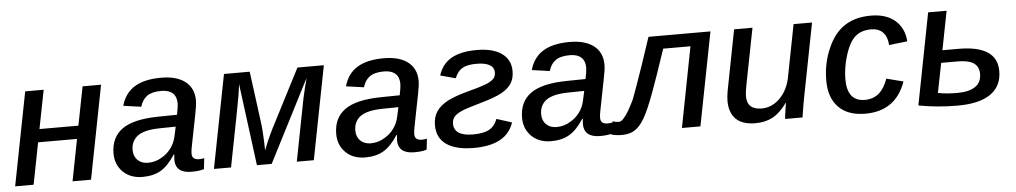

<svg xmlns="http://www.w3.org/2000/svg" viewBox="-35 -806 5727 1082"><g transform="rotate(-5 2828.5 -265.0)"><path d="M167 -235.8 121.1 0H16.6L119.6 -528.3H224.1L181.2 -309.6H401.4L444.3 -528.3H548.8L445.8 0H341.3L387.2 -235.8Z M1015.1 4.9Q968.8 4.9 946 -14.4Q923.3 -33.7 923.3 -69.8Q923.3 -78.1 924.3 -85.9Q925.3 -93.8 925.8 -101.1H922.9Q882.3 -39.1 840.1 -14.6Q797.9 9.8 737.3 9.8Q668.9 9.8 627 -31.2Q585 -72.3 585 -135.7Q585 -226.1 648.9 -272.5Q712.9 -318.8 853.5 -320.8L960.4 -322.3Q969.7 -368.7 969.7 -384.8Q969.7 -424.8 947.5 -444.3Q925.3 -463.9 884.3 -463.9Q830.1 -463.9 802.7 -444.1Q775.4 -424.3 763.7 -384.8L663.1 -398.9Q683.1 -470.2 739 -504.2Q794.9 -538.1 888.2 -538.1Q977.5 -538.1 1025.6 -500.2Q1073.7 -462.4 1073.7 -394Q1073.7 -366.7 1063.5 -317.4L1027.8 -136.7Q1022.9 -112.8 1022.9 -96.7Q1022.9 -77.6 1034.2 -69.8Q1045.4 -62 1062.5 -62Q1077.1 -62 1091.8 -65.4L1085 -3.9Q1067.4 1.5 1050 3.2Q1032.7 4.9 1015.1 4.9ZM693.8 -146Q693.8 -110.4 716.1 -88.6Q738.3 -66.9 774.4 -66.9Q818.8 -66.9 855 -90.3Q886.2 -108.4 907 -137.5Q927.7 -166.5 935.1 -200.7L947.3 -256.3L856.4 -254.9Q808.1 -253.9 778.3 -246.1Q748.5 -238.3 731 -225.1Q713.9 -212.4 703.9 -192.6Q693.8 -172.9 693.8 -146Z M1314.5 -397.9Q1311.5 -379.4 1292.5 -280Q1273.4 -180.7 1237.8 0H1141.1L1244.1 -528.3H1389.6L1426.8 -247.6Q1430.7 -221.2 1432.9 -189.2Q1435.1 -157.2 1436.3 -127.7Q1437.5 -98.1 1437.5 -78.6Q1459.5 -137.7 1489.7 -197.8L1659.7 -528.3H1809.1L1706.1 0H1609.9L1677.7 -349.1Q1683.6 -376.5 1691.7 -410.2Q1699.7 -443.8 1706.1 -465.8L1467.8 0H1384.3L1323.7 -464.8Q1322.8 -455.1 1320.3 -437.3Q1317.9 -419.4 1314.5 -397.9Z M2274.9 4.9Q2228.5 4.9 2205.8 -14.4Q2183.1 -33.7 2183.1 -69.8Q2183.1 -78.1 2184.1 -85.9Q2185.1 -93.8 2185.5 -101.1H2182.6Q2142.1 -39.1 2099.9 -14.6Q2057.6 9.8 1997.1 9.8Q1928.7 9.8 1886.7 -31.2Q1844.7 -72.3 1844.7 -135.7Q1844.7 -226.1 1908.7 -272.5Q1972.7 -318.8 2113.3 -320.8L2220.2 -322.3Q2229.5 -368.7 2229.5 -384.8Q2229.5 -424.8 2207.3 -444.3Q2185.1 -463.9 2144 -463.9Q2089.8 -463.9 2062.5 -444.1Q2035.2 -424.3 2023.4 -384.8L1922.9 -398.9Q1942.9 -470.2 1998.8 -504.2Q2054.7 -538.1 2147.9 -538.1Q2237.3 -538.1 2285.4 -500.2Q2333.5 -462.4 2333.5 -394Q2333.5 -366.7 2323.2 -317.4L2287.6 -136.7Q2282.7 -112.8 2282.7 -96.7Q2282.7 -77.6 2293.9 -69.8Q2305.2 -62 2322.3 -62Q2336.9 -62 2351.6 -65.4L2344.7 -3.9Q2327.1 1.5 2309.8 3.2Q2292.5 4.9 2274.9 4.9ZM1953.6 -146Q1953.6 -110.4 1975.8 -88.6Q1998 -66.9 2034.2 -66.9Q2078.6 -66.9 2114.7 -90.3Q2146 -108.4 2166.7 -137.5Q2187.5 -166.5 2194.8 -200.7L2207 -256.3L2116.2 -254.9Q2067.9 -253.9 2038.1 -246.1Q2008.3 -238.3 1990.7 -225.1Q1973.6 -212.4 1963.6 -192.6Q1953.6 -172.9 1953.6 -146Z M2667 -461.4Q2614.3 -461.4 2586.4 -445.6Q2558.6 -429.7 2543.5 -390.1L2457 -413.6Q2478 -478.5 2531.2 -508.5Q2584.5 -538.6 2674.3 -538.6Q2765.6 -538.6 2815.7 -502.9Q2865.7 -467.3 2865.7 -402.8Q2865.7 -361.8 2847.9 -333.7Q2830.1 -305.7 2792 -284.2Q2752.9 -262.7 2670.4 -239.3Q2581.5 -214.4 2556.2 -201.7Q2529.8 -189.5 2517.6 -174.1Q2505.4 -158.7 2505.4 -136.2Q2505.4 -66.4 2613.8 -66.4Q2672.9 -66.4 2704.8 -84.2Q2736.8 -102.1 2751.5 -142.1L2837.4 -114.7Q2796.9 9.8 2611.3 9.8Q2510.7 9.8 2457 -27.1Q2403.3 -64 2403.3 -137.2Q2403.3 -182.1 2424.3 -213.9Q2445.3 -245.6 2488.5 -268.6Q2531.7 -291.5 2617.7 -314Q2653.3 -323.2 2677.7 -331.1Q2702.1 -338.9 2718.3 -345.7Q2744.1 -357.9 2754.9 -370.8Q2765.6 -383.8 2765.6 -404.3Q2765.6 -432.6 2740.2 -447Q2714.8 -461.4 2667 -461.4Z M3326.2 4.9Q3279.8 4.9 3257.1 -14.4Q3234.4 -33.7 3234.4 -69.8Q3234.4 -78.1 3235.4 -85.9Q3236.3 -93.8 3236.8 -101.1H3233.9Q3193.4 -39.1 3151.1 -14.6Q3108.9 9.8 3048.3 9.8Q2980 9.8 2938 -31.2Q2896 -72.3 2896 -135.7Q2896 -226.1 2960 -272.5Q3023.9 -318.8 3164.6 -320.8L3271.5 -322.3Q3280.8 -368.7 3280.8 -384.8Q3280.8 -424.8 3258.5 -444.3Q3236.3 -463.9 3195.3 -463.9Q3141.1 -463.9 3113.8 -444.1Q3086.4 -424.3 3074.7 -384.8L2974.1 -398.9Q2994.1 -470.2 3050 -504.2Q3106 -538.1 3199.2 -538.1Q3288.6 -538.1 3336.7 -500.2Q3384.8 -462.4 3384.8 -394Q3384.8 -366.7 3374.5 -317.4L3338.9 -136.7Q3334 -112.8 3334 -96.7Q3334 -77.6 3345.2 -69.8Q3356.4 -62 3373.5 -62Q3388.2 -62 3402.8 -65.4L3396 -3.9Q3378.4 1.5 3361.1 3.2Q3343.8 4.9 3326.2 4.9ZM3004.9 -146Q3004.9 -110.4 3027.1 -88.6Q3049.3 -66.9 3085.4 -66.9Q3129.9 -66.9 3166 -90.3Q3197.3 -108.4 3218 -137.5Q3238.8 -166.5 3246.1 -200.7L3258.3 -256.3L3167.5 -254.9Q3119.1 -253.9 3089.4 -246.1Q3059.6 -238.3 3042 -225.1Q3024.9 -212.4 3014.9 -192.6Q3004.9 -172.9 3004.9 -146Z M3575.2 -69.3Q3553.2 -32.7 3529.3 -14.6Q3512.7 -2 3492.7 3.9Q3472.7 9.8 3447.8 9.8Q3430.2 9.8 3413.3 7.1Q3396.5 4.4 3386.7 1L3403.3 -71.8Q3419.4 -65.4 3436 -65.4Q3442.9 -65.4 3450.2 -68.8Q3457.5 -72.3 3467.8 -85Q3478.5 -96.2 3492.2 -119.1Q3505.9 -142.1 3524.9 -180.7Q3530.8 -195.3 3538.1 -215.3Q3545.4 -235.4 3554.7 -261.2Q3571.8 -308.1 3594.2 -374.5Q3616.7 -440.9 3645.5 -528.3H3996.1L3893.1 0H3788.6L3876.5 -454.6H3722.2Q3695.3 -373.5 3674.6 -314.2Q3653.8 -254.9 3639.6 -216.3Q3621.6 -167 3605.7 -130.4Q3589.8 -93.8 3575.2 -69.3Z M4383.3 -90.3Q4344.2 -35.6 4302.2 -13.2Q4260.3 9.3 4204.1 9.3Q4130.9 9.3 4094.2 -26.4Q4057.6 -62 4057.6 -129.4Q4057.6 -139.2 4058.8 -152.6Q4060.1 -166 4062.5 -180.9Q4064.9 -195.8 4067.9 -209.5L4129.9 -528.3H4233.9L4173.8 -221.7Q4163.6 -172.4 4163.6 -146Q4163.6 -70.3 4246.6 -70.3Q4285.2 -70.3 4318.4 -90.6Q4351.6 -110.8 4375.5 -147.5Q4399.4 -184.1 4408.7 -232.4L4466.3 -528.3H4570.8L4489.7 -112.8Q4485.4 -90.8 4480.7 -62.7Q4476.1 -34.7 4470.7 0H4372.1Q4372.1 -3.4 4374.3 -20.8Q4376.5 -38.1 4379.9 -58.3Q4383.3 -78.6 4384.8 -90.3Z M4829.6 -67.9Q4877 -67.9 4909.2 -95.2Q4941.4 -122.6 4960 -176.8L5055.2 -152.3Q4998 9.8 4825.7 9.8Q4727.5 9.8 4674.8 -43.9Q4622.1 -97.7 4622.1 -194.3Q4622.1 -292 4658.7 -375Q4694.8 -459 4755.1 -498.5Q4815.4 -538.1 4903.8 -538.1Q4989.7 -538.1 5040.3 -494.9Q5090.8 -451.7 5096.2 -376L4992.2 -363.8Q4989.7 -411.1 4965.3 -436Q4940.9 -460.9 4898.4 -460.9Q4833 -460.9 4797.1 -419.2Q4761.2 -377.4 4740.2 -284.7Q4734.9 -259.3 4732.4 -236.1Q4730 -212.9 4730 -192.9Q4730 -67.9 4829.6 -67.9Z M5598.1 -164.1Q5598.1 -79.1 5534.7 -34.7Q5471.2 9.8 5348.1 9.8Q5233.4 9.8 5127 -10.3L5227.5 -528.3H5332L5289.1 -308.6H5380.4Q5489.3 -308.6 5543.7 -272.5Q5598.1 -236.3 5598.1 -164.1ZM5242.7 -70.8Q5293 -61.5 5351.6 -61.5Q5417 -61.5 5452.9 -85Q5488.8 -108.4 5488.8 -158.2Q5488.8 -198.2 5460 -218.3Q5431.2 -238.3 5369.1 -238.3H5275.9Z"/></g></svg>

Font: Arimo Medium
Style: Italic
Weight: 500
Italic angle: -12°
Designer: Steve Matteson
Foundry: Monotype Imaging Inc.
Version: Version 1.33